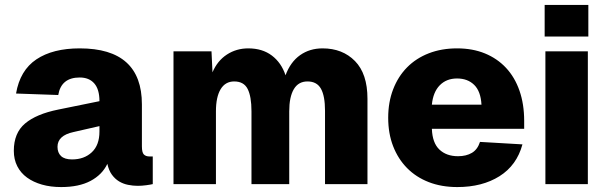

<svg xmlns="http://www.w3.org/2000/svg" viewBox="-20 -746 2463 778"><path d="M228 12Q185 12 150 2Q115 -8 89.5 -26.5Q64 -45 50 -72.5Q36 -100 36 -135Q36 -207 81.5 -245.5Q127 -284 216 -302L383 -336Q383 -384 362 -408Q341 -432 303 -432Q228 -432 216 -361L45 -367Q61 -461 127.5 -505.5Q194 -550 303 -550Q555 -550 555 -323V-153Q555 -128 563 -120Q571 -112 586 -112H599V0Q591 2 573 4.5Q555 7 538 7Q519 7 499 3Q479 -1 462.5 -11Q446 -21 433.5 -38Q421 -55 415 -82Q394 -38 347 -13Q300 12 228 12ZM272 -100Q321 -100 352 -129Q383 -158 383 -213V-235L278 -211Q213 -197 213 -151Q213 -127 227.5 -113.5Q242 -100 272 -100Z M683 0V-538H837L841 -453Q861 -500 899.5 -525Q938 -550 986 -550Q1043 -550 1081.5 -521Q1120 -492 1137 -441Q1157 -495 1196 -522.5Q1235 -550 1287 -550Q1368 -550 1418.5 -498.5Q1469 -447 1469 -346V0H1297V-297Q1297 -357 1280.5 -386.5Q1264 -416 1226 -416Q1189 -416 1170.5 -384.5Q1152 -353 1152 -295V0H999V-295Q999 -355 983.5 -385.5Q968 -416 929 -416Q893 -416 874 -384.5Q855 -353 855 -295V0Z M1833 12Q1769 12 1717.5 -8Q1666 -28 1629.5 -65Q1593 -102 1573 -153.5Q1553 -205 1553 -269Q1553 -332 1573 -384Q1593 -436 1629.5 -473Q1666 -510 1717.5 -530Q1769 -550 1832 -550Q1895 -550 1945 -529.5Q1995 -509 2030.5 -471Q2066 -433 2085 -378.5Q2104 -324 2104 -256V-224H1730Q1732 -167 1760.5 -140Q1789 -113 1836 -113Q1869 -113 1892 -126.5Q1915 -140 1925 -171L2097 -161Q2074 -76 2004 -32Q1934 12 1833 12ZM1931 -322Q1928 -376 1901.5 -402Q1875 -428 1832 -428Q1789 -428 1762 -400.5Q1735 -373 1730 -322Z M2190 0V-538H2362V0ZM2187 -598V-726H2364V-598Z"/></svg>

Font: Geist ExtBd
Style: Regular
Weight: 400
Designer: Basement.studio, Andrés Briganti, Mateo Zaragoza
Foundry: Basement.studio, Vercel, Andrés Briganti, Guido Ferreyra, Mateo Zaragoza
Version: Version 1.401